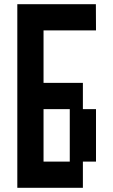

<svg xmlns="http://www.w3.org/2000/svg" viewBox="-20 -1020 540 915"><path d="M62.5 -1000H436.9L437.5 -875H187.5V-625H312.5H375V-500H437.5V-250H375V-125H62.5ZM187.5 -250H312.5V-500H187.5Z"/></svg>

Font: Amiga Topaz Unicode Rus
Style: Regular
Weight: 400
Designer: dMG of Trueschool and Divine Stylers
Foundry: dMG of Trueschool and Divine Stylers
Version: Version 1.1